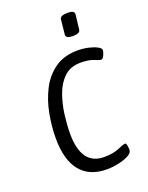

<svg xmlns="http://www.w3.org/2000/svg" viewBox="-135 -768 648 843"><g transform="rotate(-20 189.0 -346.5)"><path d="M217 6Q135 6 93 -46Q51 -98 51 -198Q51 -254 62 -312Q73 -370 98 -419Q123 -468 166 -498.5Q209 -529 273 -529Q299 -529 323 -523.5Q347 -518 362.5 -509.5Q378 -501 378 -493Q378 -485 371.5 -470Q365 -455 357 -455Q349 -455 327 -464.5Q305 -474 266 -474Q219 -474 189.5 -446Q160 -418 144.5 -374.5Q129 -331 123 -283.5Q117 -236 117 -197Q117 -49 223 -49Q266 -49 293 -61Q320 -73 329 -73Q334 -73 336 -61.5Q338 -50 338 -41Q338 -27 318.5 -16.5Q299 -6 270.5 0Q242 6 217 6ZM276 -595Q243 -595 244 -613L251 -681Q252 -699 287 -699Q306 -699 312.5 -694.5Q319 -690 319 -681L311 -613Q310 -595 276 -595Z"/></g></svg>

Font: Asap Condensed Condensed Light
Style: Italic
Weight: 300
Width: 3
Italic angle: -6°
Designer: Pablo Cosgaya
Foundry: Omnibus-Type
Version: Version 3.001; ttfautohint (v1.8.4.7-5d5b)